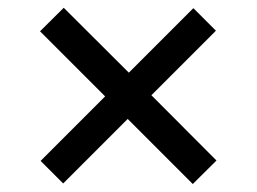

<svg xmlns="http://www.w3.org/2000/svg" viewBox="-20 -574 660 494"><path d="M83 -493.5 144 -554 311.5 -387 477.5 -553 535.5 -495 369.5 -329 537 -161 476 -100.5 308.5 -268 142.5 -102 84.5 -160 250.5 -326Z"/></svg>

Font: Monaspace Radon
Style: Regular
Weight: 400
Designer: Riley Cran & the Lettermatic Team
Foundry: Lettermatic
Version: Version 1.000 (Monaspace Radon)